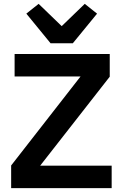

<svg xmlns="http://www.w3.org/2000/svg" viewBox="-20 -979 639 999"><path d="M561 0H38V-118L399 -581H56V-698H551V-580L189 -117H561ZM243 -754 117 -908 181 -959 301 -843 421 -959 485 -908 359 -754Z"/></svg>

Font: IBM Plex Arabic SemiBold
Style: Regular
Weight: 600
Designer: Mike Abbink, Paul van der Laan, Pieter van Rosmalen, Wael Morcos, Khajak Apelian
Foundry: Bold Monday
Version: Version 1.0